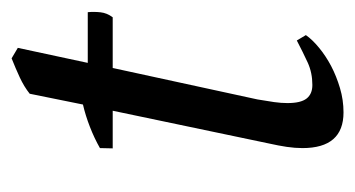

<svg xmlns="http://www.w3.org/2000/svg" viewBox="-160 -442 612 331"><g transform="rotate(-90 145.5 -276.0)"><path d="M56.2 -409.2Q73.2 -418.9 92.8 -426.5Q112.3 -434.1 131.3 -438.5L149.9 -530.3Q162.1 -540 178 -547.4Q193.8 -554.7 210.9 -561.5L229 -550.8L203.1 -430.2H290.5Q291.5 -419.4 290.3 -408.2Q289.1 -397 281.7 -387.2H194.3L140.1 -137.7Q137.2 -121.1 135.5 -108.9Q133.8 -96.7 133.8 -85.9Q133.8 -63 141.6 -53Q149.4 -43 165 -43Q186 -43 203.6 -51Q221.2 -59.1 241.7 -69.8L251 -54.2Q243.2 -43 229.2 -31.5Q215.3 -20 197.8 -10.7Q180.2 -1.5 159.7 4.6Q139.2 10.7 117.7 10.7Q56.2 10.7 56.2 -60.1Q56.2 -72.8 58.3 -87.2Q60.5 -101.6 64 -117.2L120.6 -387.2H55.7Z"/></g></svg>

Font: PT Astra Serif
Style: Italic
Weight: 400
Italic angle: -16°
Designer: A.Korolkova, I. Chaeva
Foundry: ParaType Ltd
Version: Version 1.001